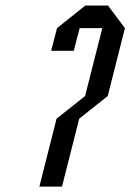

<svg xmlns="http://www.w3.org/2000/svg" viewBox="-20 -687 480 707"><path d="M271.7 -250 208.3 0H125L188.3 -250L293.3 -333.3L356.7 -583.3H273.3L251.7 -500H168.3L190 -583.3L294.2 -666.7H377.5L440 -583.3L376.7 -333.3Z"/></svg>

Font: Yulong
Style: Italic
Weight: 400
Italic angle: -14.25°
Designer: GGBotNet
Foundry: f0n7.com
Version: 1.00